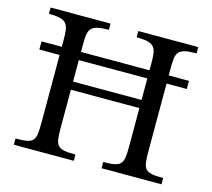

<svg xmlns="http://www.w3.org/2000/svg" viewBox="-96 -772 980 888"><g transform="rotate(15 394.0 -328.5)"><path d="M328 0V-30C238 -30 230 -43 230 -131V-314H558V-131C558 -44 550 -30 461 -30V0H748V-30C657 -30 650 -44 650 -131V-456H747V-495H650V-525C650 -604 652 -627 748 -627V-657H461V-627C553 -627 558 -603 558 -525V-495H230V-525C230 -603 233 -627 328 -627V-657H41V-627C133 -627 138 -603 138 -525V-495H41V-456H138V-131C138 -42 131 -30 41 -30V0ZM558 -456V-353H230V-456Z"/></g></svg>

Font: STIX Two Text
Style: Regular
Weight: 400
Designer: Ross Mills, John Hudson & Paul Hanslow, Tiro Typeworks Ltd; with prior portions MicroPress Inc., and Coen Hoffman.
Foundry: Tiro Typeworks Ltd
Version: Version 2.13 b171